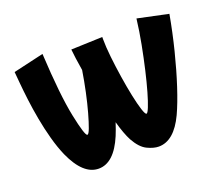

<svg xmlns="http://www.w3.org/2000/svg" viewBox="-109 -729 1128 973"><g transform="rotate(-20 454.5 -243.0)"><path d="M270 82Q187 82 129 -47Q109 -93 94 -148Q79 -203 68.5 -260Q58 -317 51.5 -369.5Q45 -422 41.5 -462.5Q38 -503 36 -524L200 -562Q212 -335 236.5 -217Q261 -99 274 -99Q281 -99 291.5 -127Q302 -155 315 -201.5Q328 -248 340 -304Q352 -360 361 -417Q349 -490 345 -533L514 -539V-527Q514 -486 520 -431Q526 -376 535 -317.5Q544 -259 554.5 -209Q565 -159 575 -128Q585 -97 592 -97Q598 -97 609 -124Q620 -151 633.5 -198Q647 -245 661 -305.5Q675 -366 688 -433.5Q701 -501 709 -568L874 -533Q857 -438 833.5 -344.5Q810 -251 784 -171.5Q758 -92 733 -38Q677 81 594 81Q567 81 532.5 64.5Q498 48 469 -4Q459 -23 449 -50Q439 -77 430 -110Q418 -73 406 -44Q353 82 270 82Z"/></g></svg>

Font: Mochiy Pop P One
Style: Regular
Weight: 400
Designer: FONTDASU
Foundry: FONTDASU / Google Inc. / Adobe
Version: Version 2.000